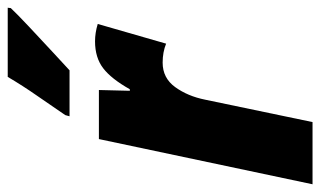

<svg xmlns="http://www.w3.org/2000/svg" viewBox="-198 -643 829 497"><g transform="rotate(-90 216.5 -394.5)"><path d="M-12 0H149L207 -278Q216 -323 239.5 -355.5Q263 -388 303 -388Q330 -388 352 -379L403 -556Q380 -563 358 -563Q316 -563 288.5 -542Q261 -521 234 -473H230L232 -553H105ZM164 -629H283Q296 -641 329 -671.5Q362 -702 395.5 -733.5Q429 -765 444 -781L445 -789H266Q243 -750 217.5 -713.5Q192 -677 167 -640Z"/></g></svg>

Font: Noto Sans Display Condensed Black
Style: Italic
Weight: 900
Width: 3
Italic angle: -192°
Designer: Monotype Design Team
Foundry: Monotype Imaging Inc.
Version: Version 1.900